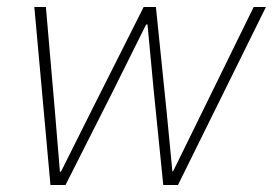

<svg xmlns="http://www.w3.org/2000/svg" viewBox="-20 -528 779 548"><path d="M124 0 78 -508H111L137 -207L151 -38H154L236 -202L390 -508H425L456 -205L472 -39H474L555 -204L704 -508H739L488 0H446L419 -267L401 -458H397L302 -267L167 0Z"/></svg>

Font: IBM Plex Sans ExtraLight
Style: Italic
Weight: 250
Italic angle: -11.31°
Designer: Mike Abbink, Paul van der Laan, Pieter van Rosmalen
Foundry: Bold Monday
Version: Version 3.201